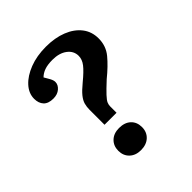

<svg xmlns="http://www.w3.org/2000/svg" viewBox="-198 -847 995 995"><g transform="rotate(-45 299.5 -350.0)"><path d="M225 -213V-323Q225 -344 230 -362.5Q235 -381 251 -401Q267 -421 300 -448Q345 -485 364 -509.5Q383 -534 383 -560Q383 -596 352.5 -619Q322 -642 272 -642Q237 -642 214 -634Q191 -626 175 -610Q185 -594 193.5 -578Q202 -562 202 -550Q202 -529 183 -512.5Q164 -496 134 -496Q97 -496 79.5 -515Q62 -534 62 -566Q62 -606 92.5 -639.5Q123 -673 176 -693.5Q229 -714 296 -714Q362 -714 412.5 -694Q463 -674 491.5 -637.5Q520 -601 520 -551Q520 -496 486.5 -455.5Q453 -415 400 -372Q360 -335 341.5 -315Q323 -295 318 -283.5Q313 -272 313 -260V-213ZM266 14Q227 14 203.5 -8.5Q180 -31 180 -67Q180 -103 203.5 -125.5Q227 -148 266 -148Q307 -148 330.5 -126Q354 -104 354 -67Q354 -31 330 -8.5Q306 14 266 14Z"/></g></svg>

Font: Literata 7pt SemiBold
Style: Regular
Weight: 600
Designer: Latin by Veronika Burian and Jose Scaglione. Greek by Irene Vlachou. Cyrillic by Vera Evstafieva.
Foundry: TypeTogether
Version: Version 3.002